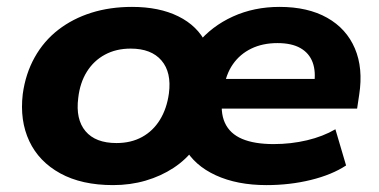

<svg xmlns="http://www.w3.org/2000/svg" viewBox="-20 -526 1100 557"><path d="M308 11Q217 11 155 -23Q93 -57 65 -116.5Q37 -176 46 -253Q54 -312 80.5 -359.5Q107 -407 149 -439.5Q191 -472 245 -489Q299 -506 363 -506Q442 -506 497.5 -478.5Q553 -451 578 -400H553Q594 -450 655.5 -478Q717 -506 791 -506Q873 -506 929 -474.5Q985 -443 1009.5 -385.5Q1034 -328 1022 -251L1016 -211H597L610 -297H911L891 -280Q897 -318 887 -345Q877 -372 851.5 -386.5Q826 -401 785 -401Q742 -401 709 -385Q676 -369 655.5 -339.5Q635 -310 629 -267L626 -250Q618 -201 632.5 -169.5Q647 -138 682.5 -123Q718 -108 774 -108Q824 -108 870.5 -119Q917 -130 953 -151L984 -46Q943 -19 882 -4Q821 11 753 11Q668 11 606 -17.5Q544 -46 516 -97H545Q520 -63 483.5 -39Q447 -15 402.5 -2Q358 11 308 11ZM318 -111Q360 -111 392 -128.5Q424 -146 444 -178.5Q464 -211 470 -255Q478 -316 448.5 -350.5Q419 -385 359 -385Q317 -385 284.5 -367.5Q252 -350 232 -318Q212 -286 207 -242Q199 -180 228 -145.5Q257 -111 318 -111Z"/></svg>

Font: Nunito Sans 10pt SemiExpanded ExtraBold
Style: Italic
Weight: 800
Width: 6
Italic angle: -9°
Designer: Vernon Adams
Foundry: Vernon Adams
Version: Version 3.101;gftools[0.9.27]